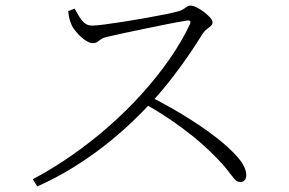

<svg xmlns="http://www.w3.org/2000/svg" viewBox="-20 -696 1040 690"><path d="M98 -52Q168 -89 237 -137Q306 -185 370 -241Q434 -297 489.5 -358.5Q545 -420 589.5 -484Q634 -548 663 -610Q669 -625 651 -622Q620 -617 579.5 -609Q539 -601 498.5 -592.5Q458 -584 423 -576.5Q388 -569 367 -564Q352 -561 344 -555.5Q336 -550 330 -545.5Q324 -541 313 -541Q302 -541 287 -551Q272 -561 259.5 -575Q247 -589 241 -599Q237 -606 232 -620.5Q227 -635 225 -656L248 -665Q255 -654 263 -639.5Q271 -625 282.5 -614.5Q294 -604 310 -604Q325 -604 355.5 -608Q386 -612 424.5 -618Q463 -624 502 -631Q541 -638 573.5 -644.5Q606 -651 623 -656Q633 -659 639.5 -663.5Q646 -668 652 -672Q658 -676 664 -676Q673 -676 686.5 -669.5Q700 -663 713 -653Q726 -643 735 -633Q744 -623 744 -616Q744 -608 737.5 -602.5Q731 -597 722.5 -590.5Q714 -584 707 -573Q690 -545 663 -505Q636 -465 601.5 -420Q567 -375 527 -331Q492 -293 448.5 -252Q405 -211 353 -170.5Q301 -130 241 -93Q181 -56 114 -26ZM843 -42Q832 -42 822.5 -53Q813 -64 797 -85Q781 -106 750 -137Q711 -176 671 -208Q631 -240 589.5 -268Q548 -296 502 -322L523 -347Q584 -316 644.5 -279Q705 -242 755 -203.5Q805 -165 835 -130Q865 -95 865 -67Q865 -56 860 -49Q855 -42 843 -42Z"/></svg>

Font: Noto Serif JP ExtraLight ExtraLight
Style: Regular
Weight: 250
Version: Version 2.003-H1;hotconv 1.1.1;makeotfexe 2.6.0